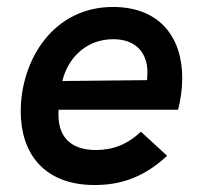

<svg xmlns="http://www.w3.org/2000/svg" viewBox="-20 -522 582 551"><path d="M252 9C332 9 397.5 -17 459.5 -75L384.5 -144C346 -108 305 -91.5 255 -91.5C187 -91.5 151 -125.5 148 -184C148 -191.5 147.5 -198.5 148 -207H491C498.5 -235 503 -268.5 503 -298C503 -412.5 440.5 -502 304 -502C133 -502 39.5 -350 39.5 -202C39.5 -85.5 103 9 252 9ZM159 -289.5C173 -350 223 -409.5 305 -409.5C375 -409.5 403 -364.5 403 -316C403 -307 402.5 -299.5 402 -292Z"/></svg>

Font: HK Grotesk SemiBold
Style: Italic
Weight: 600
Italic angle: -16°
Designer: Alfredo Marco Pradil
Foundry: Hanken Design Co.
Version: Version 3.001;FEAKit 1.0